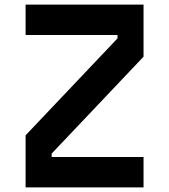

<svg xmlns="http://www.w3.org/2000/svg" viewBox="-20 -820 740 840"><path d="M92 0V-228L494 -652V-667H92V-800H608V-572L206 -148V-133H608V0Z"/></svg>

Font: Martian Mono SemiBold
Style: Regular
Weight: 600
Monospace: yes
Designer: Roman Shamin
Foundry: Evil Martians
Version: Version 1.000; ttfautohint (v1.8.4.7-5d5b)